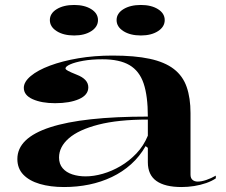

<svg xmlns="http://www.w3.org/2000/svg" viewBox="-20 -739 912 774"><path d="M434 -515Q523 -515 583.5 -502Q644 -489 680.5 -461Q717 -433 732.5 -388.5Q748 -344 748 -283V-35Q748 -21 756 -14Q764 -7 777 -7Q792 -7 811.5 -13.5Q831 -20 850 -31V-20Q834 -9 811 -1Q788 7 762.5 11Q737 15 712 15Q645 15 610.5 -9.5Q576 -34 576 -85Q576 -105 576 -114.5Q576 -124 576 -130Q576 -136 576 -143L567 -150Q543 -108 508.5 -77Q474 -46 431 -25.5Q388 -5 339.5 5Q291 15 238 15Q183 15 140.5 2.5Q98 -10 74 -35Q50 -60 50 -98Q50 -183 182.5 -226Q315 -269 576 -269Q576 -352 559 -402.5Q542 -453 502 -476.5Q462 -500 393 -500Q349 -500 315.5 -494Q282 -488 263 -479.5Q244 -471 244 -463Q244 -459 254 -453.5Q264 -448 289 -438Q336 -420 336 -387Q336 -356 298.5 -339.5Q261 -323 202 -323Q148 -323 112 -339Q76 -355 76 -385Q76 -409 104 -432.5Q132 -456 181.5 -474.5Q231 -493 295.5 -504Q360 -515 434 -515ZM576 -257Q456 -257 376.5 -236.5Q297 -216 257.5 -181.5Q218 -147 218 -104Q218 -78 232.5 -61Q247 -44 271.5 -36Q296 -28 325 -28Q358 -28 394.5 -38.5Q431 -49 466 -69.5Q501 -90 530 -120.5Q559 -151 576 -192ZM548 -719Q590 -719 617 -702Q644 -685 644 -658Q644 -631 617 -613.5Q590 -596 548 -596Q505 -596 477.5 -613.5Q450 -631 450 -658Q450 -685 477.5 -702Q505 -719 548 -719ZM279 -719Q321 -719 348 -702Q375 -685 375 -658Q375 -631 348 -613.5Q321 -596 279 -596Q236 -596 208.5 -613.5Q181 -631 181 -658Q181 -685 208.5 -702Q236 -719 279 -719Z"/></svg>

Font: Kalnia SemiExpanded
Style: Regular
Weight: 400
Width: 6
Designer: Frida Medrano
Foundry: Frida Medrano
Version: Version 1.105